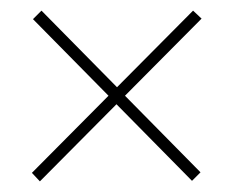

<svg xmlns="http://www.w3.org/2000/svg" viewBox="-20 -534 439 361"><path d="M343 -514 359 -499 215 -354 357 -210 341 -194 199 -338 55 -193 40 -209 184 -354 42 -498 58 -514 200 -370Z"/></svg>

Font: Noto Sans Gujarati ExtraCondensed Thin
Style: Regular
Weight: 100
Width: 2
Designer: Jelle Bosma - Monotype Design Team, Universal Thirst
Foundry: Monotype Imaging Inc.
Version: Version 2.106; ttfautohint (v1.8.4.7-5d5b)